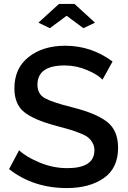

<svg xmlns="http://www.w3.org/2000/svg" viewBox="-20 -947 651 974"><path d="M233 -804 175 -832 279 -927H358L462 -832L403 -804L318 -867ZM551 -635 500 -543Q477 -568 422 -591.5Q367 -615 308 -615Q170 -615 170 -517Q170 -470 207.5 -449Q245 -428 345 -403Q466 -373 522.5 -329.5Q579 -286 579 -197Q579 -94 506.5 -43.5Q434 7 319 7Q149 7 26 -89L77 -185Q109 -153 178.5 -123.5Q248 -94 321 -94Q459 -94 459 -185Q459 -206 449.5 -222.5Q440 -239 426.5 -250Q413 -261 384.5 -272Q356 -283 332.5 -290Q309 -297 264 -309Q151 -339 102 -379Q53 -419 53 -499Q53 -601 125.5 -658Q198 -715 311 -715Q443 -715 551 -635Z"/></svg>

Font: Raleway
Style: Regular
Weight: 600
Designer: Matt McInerney, Pablo Impallari, Rodrigo Fuenzalida
Foundry: Matt McInerney, Pablo Impallari, Rodrigo Fuenzalida
Version: Version 1.000;PS 001.001;hotconv 1.0.56; ttfautohint (v1.5)